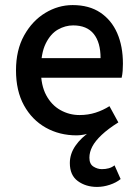

<svg xmlns="http://www.w3.org/2000/svg" viewBox="-20 -521 541 756"><path d="M362 215Q318 215 286.5 192Q255 169 255 121Q255 85 277 53Q299 21 338 -5L340 0Q327 6 311 9Q295 12 282 12Q214 12 160 -18.5Q106 -49 74.5 -106Q43 -163 43 -244Q43 -324 75 -381.5Q107 -439 158 -470Q209 -501 266 -501Q331 -501 375 -471.5Q419 -442 441.5 -390.5Q464 -339 464 -270Q464 -256 463 -242Q462 -228 459 -215H115V-292H376Q376 -354 349 -387.5Q322 -421 268 -421Q237 -421 208 -404.5Q179 -388 160 -349.5Q141 -311 141 -245Q141 -185 162 -146Q183 -107 218 -87.5Q253 -68 293 -68Q327 -68 356.5 -77.5Q386 -87 411 -103L446 -39Q406 -14 380.5 10Q355 34 343.5 56Q332 78 332 100Q332 125 348 135Q364 145 381 145Q396 145 408.5 141.5Q421 138 431 130L455 184Q438 198 412.5 206.5Q387 215 362 215Z"/></svg>

Font: Source Sans 3 ExtraLight Medium
Style: Regular
Weight: 500
Version: Version 3.052;hotconv 1.1.0;makeotfexe 2.6.0